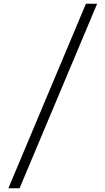

<svg xmlns="http://www.w3.org/2000/svg" viewBox="-20 -880 560 1020"><path d="M84 120 496 -860H436.5L24.5 120Z"/></svg>

Font: Spartan
Style: Regular
Weight: 400
Designer: Matt Bailey, Mirko Velimirovic
Foundry: Matt Bailey
Version: Version 1.003